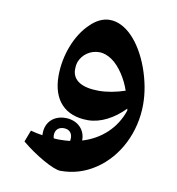

<svg xmlns="http://www.w3.org/2000/svg" viewBox="-68 -563 633 685"><g transform="rotate(10 248.5 -220.5)"><path d="M195 60C240 60 282 48 321 22C398 -29 445 -123 445 -224C445 -266 437 -309 421 -354C388 -444 333 -501 276 -501C252 -501 228 -490 206 -468C160 -425 130 -348 130 -273C130 -185 177 -135 260 -135C306 -135 353 -160 392 -200L393 -193C371 -127 320 -80 253 -60C253 -60 253 -61 253 -62C253 -102 222 -129 181 -129C140 -129 110 -103 110 -61C110 -59 110 -56 110 -54C96 -56 81 -59 67 -63L51 -21C101 21 170 60 195 60ZM280 -245C219 -245 184 -266 184 -306C184 -315 185 -324 188 -333C199 -361 226 -381 259 -381C275 -381 290 -375 305 -365C336 -344 363 -299 375 -262C342 -251 310 -245 280 -245ZM150 -61C150 -81 163 -92 181 -92C200 -92 212 -81 212 -61C211 -54 211 -52 211 -51C200 -50 188 -49 177 -49C168 -49 160 -49 152 -50C151 -53 150 -57 150 -61Z"/></g></svg>

Font: Noto Naskh Arabic UI
Style: Bold
Weight: 700
Designer: Monotype Design Team, David Williams, Mohamad Dakak and Nizar Qandah
Foundry: Monotype Imaging Inc.
Version: Version 2.016